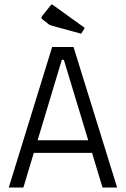

<svg xmlns="http://www.w3.org/2000/svg" viewBox="-20 -834 560 854"><path d="M19 0 212 -625H307L501 0H436L264 -568H255L84 0ZM102 -154V-210H420V-154ZM341 -684 213 -719Q204 -722 200.5 -723.5Q197 -725 193 -729L170 -747Q164 -751 164 -755Q164 -758 170 -766L206 -811Q208 -814 211 -814Q212 -814 218 -810L357 -710Z"/></svg>

Font: Changa ExtraLight ExtraLight
Style: Regular
Weight: 250
Version: Version 3.002; ttfautohint (v1.8.2)